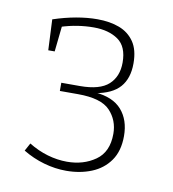

<svg xmlns="http://www.w3.org/2000/svg" viewBox="-57 -819 478 530"><g transform="rotate(10 181.5 -554.5)"><path d="M162 -341Q131 -341 99.5 -350Q68 -359 40 -376L52 -398Q78 -382 105.5 -374Q133 -366 160 -366Q206 -366 239.5 -389.5Q273 -413 273 -464Q273 -502 248 -528.5Q223 -555 158 -555H107V-578H159Q215 -578 239.5 -600.5Q264 -623 264 -662Q264 -707 237.5 -725.5Q211 -744 169 -744Q147 -744 124 -740.5Q101 -737 76 -729L82 -735L74 -660H56L52 -746Q85 -757 116 -762.5Q147 -768 175 -768Q210 -768 236.5 -758Q263 -748 278.5 -725.5Q294 -703 294 -665Q294 -623 272.5 -598.5Q251 -574 204 -566L203 -568Q254 -564 278.5 -536Q303 -508 303 -463Q303 -421 284 -394Q265 -367 233 -354Q201 -341 162 -341Z"/></g></svg>

Font: Bitter Thin ExtraLight
Style: Regular
Weight: 250
Version: Version 2.002